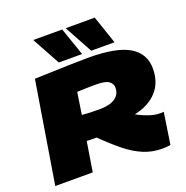

<svg xmlns="http://www.w3.org/2000/svg" viewBox="-161 -1089 1210 1247"><g transform="rotate(-20 443.5 -465.0)"><path d="M13 0 127 -700Q263 -705 357.5 -707.5Q452 -710 497 -710Q695 -710 782.5 -656.5Q870 -603 870 -501Q870 -403 813 -342Q756 -281 658 -261Q696 -239 738 -225Q780 -211 813 -211Q819 -211 827 -211Q835 -211 840 -212L807 5Q799 7 779.5 8.5Q760 10 751 10Q681 10 620.5 -15.5Q560 -41 500.5 -89Q441 -137 373 -204Q356 -204 339 -204Q322 -204 305 -205L272 0ZM455 -370Q524 -370 561.5 -395Q599 -420 599 -468Q599 -494 575.5 -511.5Q552 -529 488 -529Q463 -529 447 -529Q431 -529 411.5 -528Q392 -527 356 -526L333 -375Q362 -372 392 -371Q422 -370 455 -370ZM309 -746 203 -940H403L470 -746ZM533 -746 427 -940H628L694 -746Z"/></g></svg>

Font: Georama Extended Black
Style: Italic
Weight: 900
Width: 7
Italic angle: -9°
Designer: Jean-Baptiste Levee
Foundry: Production Type
Version: Version 1.000